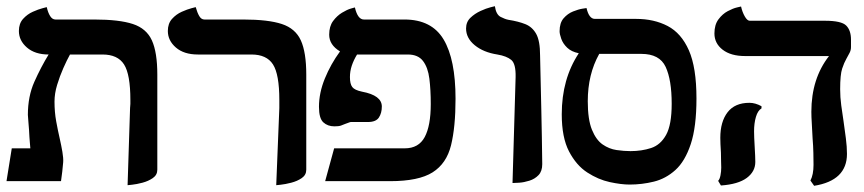

<svg xmlns="http://www.w3.org/2000/svg" viewBox="-20 -585 2791 620"><path d="M392 13 400 -236Q401 -243 401 -249.5Q401 -256 401 -262Q401 -345 380.5 -377Q360 -409 311 -409H206Q196 -391 184.5 -365Q173 -339 164.5 -311Q156 -283 156 -257Q156 -223 161.5 -193Q167 -163 173 -137Q178 -115 181.5 -94.5Q185 -74 184 -61Q183 -47 181 -30.5Q179 -14 177 0H1L18 -106H78Q77 -114 76.5 -123.5Q76 -133 75 -143Q74 -166 72 -187.5Q70 -209 70 -214Q70 -274 91 -321Q112 -368 137 -409Q93 -409 67 -431.5Q41 -454 41 -485Q41 -509 54.5 -524Q68 -539 86 -547Q104 -555 117.5 -558.5Q131 -562 131 -562Q135 -544 142 -533Q149 -522 159 -522H284Q365 -522 409 -507.5Q453 -493 470.5 -454.5Q488 -416 488 -344V-37Q488 -20 473.5 -10Q459 0 440 5Q421 10 406.5 11.5Q392 13 392 13Z M872 13 882 -236V-262Q882 -345 861.5 -377Q841 -409 792 -409H619Q574 -409 548 -431.5Q522 -454 522 -485Q522 -509 535.5 -524Q549 -539 567 -547Q585 -555 598.5 -558.5Q612 -562 612 -562Q617 -544 623.5 -533Q630 -522 640 -522H765Q846 -522 890 -507.5Q934 -493 951.5 -454.5Q969 -416 969 -344V-37Q969 -20 954.5 -10Q940 0 920.5 5Q901 10 886.5 11.5Q872 13 872 13Z M1371 -249Q1371 -295 1366.5 -331Q1362 -367 1346 -388Q1330 -409 1297 -409H1133Q1122 -391 1116 -373Q1110 -355 1110 -336Q1110 -314 1117.5 -304Q1125 -294 1149 -289Q1213 -277 1213 -241Q1213 -220 1203.5 -205.5Q1194 -191 1168 -191H1113Q1111 -191 1106 -189Q1101 -187 1095 -185Q1088 -182 1081 -179.5Q1074 -177 1060 -177Q1038 -177 1024 -190Q1010 -203 1010 -240Q1010 -285 1029 -331.5Q1048 -378 1078 -419Q1043 -440 1043 -473Q1043 -500 1055.5 -517Q1068 -534 1084.5 -544Q1101 -554 1113.5 -557.5Q1126 -561 1126 -561Q1135 -522 1155 -522H1286Q1374 -522 1412.5 -457.5Q1451 -393 1451 -266Q1451 -175 1436.5 -116Q1422 -57 1377 -28.5Q1332 0 1240 0H1030L1059 -106H1287Q1332 -106 1351.5 -142.5Q1371 -179 1371 -249Z M1635 6 1645 -336Q1646 -379 1631 -391.5Q1616 -404 1586 -409Q1541 -416 1513 -439Q1485 -462 1485 -493Q1485 -514 1499 -527.5Q1513 -541 1531.5 -549.5Q1550 -558 1564 -561.5Q1578 -565 1578 -565Q1582 -538 1596.5 -530.5Q1611 -523 1622 -521Q1654 -516 1676.5 -507Q1699 -498 1711.5 -475.5Q1724 -453 1724 -406Q1726 -318 1728 -230Q1730 -142 1731 -55Q1731 -32 1719 -19.5Q1707 -7 1689.5 -1.5Q1672 4 1656.5 5Q1641 6 1635 6Z M2013 11Q1986 11 1949 3Q1912 -5 1876.5 -28Q1841 -51 1817.5 -96Q1794 -141 1794 -216Q1794 -330 1849 -413Q1825 -418 1811.5 -431Q1798 -444 1792.5 -459.5Q1787 -475 1787 -484Q1787 -511 1800 -526Q1813 -541 1830.5 -548Q1848 -555 1861 -557Q1874 -559 1874 -559Q1882 -524 1901 -524H2034Q2092 -524 2136 -501Q2180 -478 2204.5 -422.5Q2229 -367 2229 -267Q2229 -175 2210.5 -119.5Q2192 -64 2161 -36Q2130 -8 2091.5 1.5Q2053 11 2013 11ZM2051 -411H1915Q1878 -345 1878 -258Q1878 -199 1891.5 -166Q1905 -133 1926 -118.5Q1947 -104 1971 -100.5Q1995 -97 2016 -97Q2052 -97 2082.5 -107Q2113 -117 2131 -149.5Q2149 -182 2149 -250Q2149 -327 2129.5 -369Q2110 -411 2051 -411Z M2693 -297Q2693 -271 2696.5 -245Q2700 -219 2704 -193Q2708 -165 2711.5 -138Q2715 -111 2715 -88Q2715 -2 2609 15L2597 -2Q2607 -21 2607 -53Q2607 -68 2606.5 -91Q2606 -114 2604 -138Q2603 -162 2601.5 -185Q2600 -208 2600 -224Q2600 -331 2657 -404H2386Q2340 -404 2313.5 -424.5Q2287 -445 2287 -477Q2287 -505 2300 -522.5Q2313 -540 2330 -549Q2347 -558 2360 -561Q2373 -564 2373 -564Q2377 -546 2385 -532Q2393 -518 2401 -518H2644Q2697 -518 2712.5 -502.5Q2728 -487 2728 -457V-433Q2728 -423 2723.5 -414.5Q2719 -406 2713 -395Q2706 -383 2699.5 -363.5Q2693 -344 2693 -297ZM2415 -161Q2415 -154 2415.5 -140Q2416 -126 2417 -111Q2418 -96 2418.5 -82Q2419 -68 2419 -62Q2419 -31 2391.5 -10.5Q2364 10 2308 14L2299 -1Q2304 -6 2306.5 -18.5Q2309 -31 2309 -44Q2309 -51 2308.5 -64Q2308 -77 2308 -92Q2307 -106 2306.5 -119.5Q2306 -133 2306 -140Q2306 -192 2329.5 -222.5Q2353 -253 2400 -253Q2419 -253 2439 -242V-235Q2427 -228 2421 -207.5Q2415 -187 2415 -161Z"/></svg>

Font: Libertinus Serif SemiBold
Style: Regular
Weight: 600
Designer: Philipp H. Poll, Khaled Hosny
Foundry: Caleb Maclennan
Version: Version 7.051;RELEASE